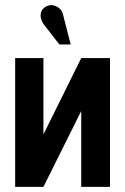

<svg xmlns="http://www.w3.org/2000/svg" viewBox="-20 -726 486 747"><path d="M225 -670Q222 -684 211 -693.5Q200 -703 186 -705.5Q172 -708 158 -700Q144 -692 140 -679Q136 -666 140 -652.5Q144 -639 152 -629L211 -553H255ZM149 -500H39V1H149L296 -294V1H408V-500H296L149 -203Z"/></svg>

Font: Advent Pro
Style: Regular
Weight: 400
Designer: VivaRado, Andreas Kalpakidis
Foundry: VivaRado, Andreas Kalpakidis
Version: Version 3.000